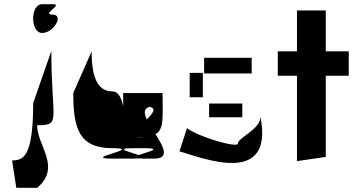

<svg xmlns="http://www.w3.org/2000/svg" viewBox="-20 -752 1728 920"><path d="M38 17 58 148H158C276 48 158 -52 158 -152C276 -152 226 -172 226 -508L139 -258C139 9 88 15 38 17ZM182 -594C238 -594 288 -682 232 -682C174 -682 288 -732 232 -732H182C124 -732 125 -594 182 -594Z M331 -306C331 -132 361 -42 519 -42C677 -42 361 8 519 8H619C629 8 638 7 645 7C652 7 659 8 669 8H719C795 8 763 -50 725 -109C767 -133 759 -189 759 -306H570C570 -162 580 -314 519 -314C458 -314 419 -362 419 -506ZM619 -42H669C766 -42 686 -24 645 -9C604 -24 522 -42 619 -42ZM619 -92C631 -92 643 -93 653 -93C658 -93 663 -92 669 -92ZM683 -180C670 -209 668 -233 697 -240C732 -232 711 -207 683 -180Z M840 -27C956 7 1294 143 1228 -193C1228 -131 1120 -93 1120 -64C1120 -42 936 -93 876 -138ZM889 -286H952V-403H889ZM958 -400H1186V-475H958ZM982 -190H1141V-256H982Z M1311 -389H1403V20L1541 0V-389H1651V-506H1541V-702H1403V-506H1311Z"/></svg>

Font: Digital Distortion
Style: Regular
Weight: 400
Version: Version 1